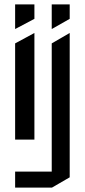

<svg xmlns="http://www.w3.org/2000/svg" viewBox="-20 -654 387 876"><path d="M49 202V129H216V-456L297 -503H298V155L217 202ZM49 -17V-456L136 -503H137V-17ZM49 -522V-634H137V-568L50 -522ZM216 -522V-634H298V-568L217 -522Z"/></svg>

Font: Foldit Thin
Style: Regular
Weight: 400
Version: Version 1.003